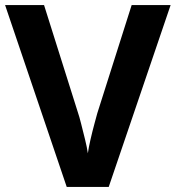

<svg xmlns="http://www.w3.org/2000/svg" viewBox="-20 -734 690 754"><path d="M650 -714 407 0H242L0 -714H153L287 -289Q291 -278 298.5 -248.5Q306 -219 314 -186.5Q322 -154 325 -132Q328 -154 335.5 -186.5Q343 -219 351 -248.5Q359 -278 362 -289L497 -714Z"/></svg>

Font: Noto Sans Cham
Style: Bold
Weight: 700
Version: Version 2.002